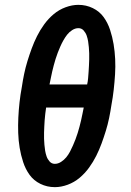

<svg xmlns="http://www.w3.org/2000/svg" viewBox="-20 -763 540 791"><path d="M206 8Q174 8 146.5 -5.5Q119 -19 102 -42.5Q85 -66 75.5 -95Q66 -124 61 -154Q56 -184 55 -215.5Q54 -247 55.5 -278.5Q57 -310 60.5 -341.5Q64 -373 70 -405Q74 -432 79.5 -458.5Q85 -485 93 -511Q101 -537 110.5 -563Q120 -589 132.5 -614Q145 -639 162 -662.5Q179 -686 201 -704.5Q223 -723 250 -733Q277 -743 303 -743Q335 -743 362.5 -729.5Q390 -716 407 -692.5Q424 -669 433.5 -640Q443 -611 448 -581Q453 -551 454.5 -519.5Q456 -488 454 -456.5Q452 -425 448.5 -393.5Q445 -362 439 -330Q435 -303 429.5 -276.5Q424 -250 416 -224Q408 -198 398.5 -172Q389 -146 376.5 -121Q364 -96 347 -72.5Q330 -49 308 -30.5Q286 -12 259 -2Q232 8 206 8ZM184 -415H339Q342 -428 343 -441Q344 -454 345 -467Q346 -480 346.5 -492.5Q347 -505 347.5 -518Q348 -531 347.5 -543.5Q347 -556 346 -568.5Q345 -581 343 -593Q341 -605 337 -616.5Q333 -628 324.5 -637.5Q316 -647 303 -647Q290 -647 277.5 -639Q265 -631 256.5 -620Q248 -609 241 -596.5Q234 -584 228.5 -571.5Q223 -559 218 -546Q213 -533 209 -520Q205 -507 201.5 -494Q198 -481 195 -468Q192 -455 189.5 -442Q187 -429 184 -415ZM206 -88Q219 -88 231.5 -96Q244 -104 253 -115Q262 -126 268.5 -138.5Q275 -151 280.5 -163.5Q286 -176 291 -189Q296 -202 300 -215Q304 -228 307.5 -241Q311 -254 314 -267Q317 -280 319.5 -293Q322 -306 325 -320H170Q168 -307 166.5 -294Q165 -281 164 -268Q163 -255 162.5 -242.5Q162 -230 161.5 -217Q161 -204 161.5 -191.5Q162 -179 163 -166.5Q164 -154 166 -142Q168 -130 172 -118.5Q176 -107 184.5 -97.5Q193 -88 206 -88Z"/></svg>

Font: Iosevka Term Curly Oblique
Style: Bold
Weight: 700
Italic angle: -9°
Designer: Belleve Invis
Foundry: Belleve Invis
Version: Version 32.3.0